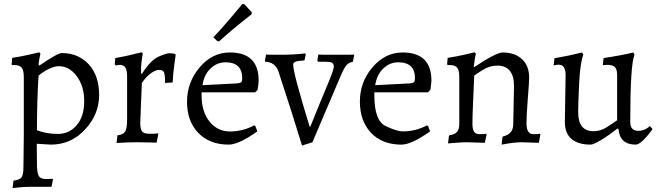

<svg xmlns="http://www.w3.org/2000/svg" viewBox="-20 -735 3393 992"><path d="M283.2 -393.1Q263.2 -393.1 234.1 -379.6Q205.1 -366.2 179.2 -344.2Q170.9 -213.4 170.9 -62Q219.7 -43 278.8 -43Q337.9 -43 376.5 -88.4Q415 -133.8 415 -211.9Q415 -290 376.5 -341.6Q337.9 -393.1 283.2 -393.1ZM150.9 230Q104.5 230 82 232.9Q60.1 235.8 44.9 236.8L49.8 198.2Q82 194.3 91.6 180.9Q101.1 167.5 101.1 126L103 -40V-337.9Q103 -372.1 92 -385.5Q81.1 -398.9 54.2 -398.9H43L40 -402.8L43 -436Q90.3 -443.4 126.5 -451.7Q162.1 -460 183.1 -464.8L189 -457Q181.6 -427.2 179.2 -402.8L183.1 -396Q277.8 -460.9 298.8 -460.9Q384.8 -460.9 438.5 -402.6Q492.2 -344.2 492.2 -244.1Q492.2 -144 419.4 -65.9Q346.7 12.2 243.2 12.2Q231.4 12.2 169.9 7.8L170.9 110.8Q170.9 156.7 179.9 173.3Q189 189.9 217.8 189.9L252 189L253.9 191.9L246.1 230Z M774.9 -43.9Q778.3 -43.9 796.9 -45.9L797.9 -42L789.1 2Q771 2 752.9 1L687 0Q632.8 0 582 3.9L586.9 -36.1Q616.7 -39.1 626.7 -55.4Q636.7 -71.8 636.7 -119.1V-338.9Q636.7 -372.1 627.7 -386Q618.7 -399.9 598.6 -399.9L577.6 -397L572.8 -403.8L575.7 -435.1Q640.6 -446.3 710.9 -464.8L717.8 -459Q706.5 -397.5 709 -356L712.9 -353Q757.8 -423.8 798.3 -441.9Q838.9 -460 856 -460Q873 -460 884.8 -456.1L887.7 -452.1L880.9 -402.8Q874 -353.5 872.1 -309.1L833 -306.2Q833 -347.2 827.4 -360.6Q821.8 -374 802.7 -374Q783.7 -374 758.8 -356Q733.9 -337.9 712.9 -306.2Q710.9 -254.4 709.5 -224.1Q708 -193.8 707.5 -176Q707 -158.2 706.5 -143.1Q706.1 -127.9 705.3 -116.9Q704.6 -106 704.6 -102.1Q704.6 -67.9 714.1 -55.9Q723.6 -43.9 752.9 -43.9Z M1021.5 -257.8V-242.2Q1021.5 -157.7 1063 -106.4Q1104.5 -55.2 1169.4 -55.7Q1234.4 -56.2 1292.5 -86.9L1298.8 -85L1309.6 -56.2Q1213.4 12.2 1161.6 12.2Q1063 12.2 1003.9 -48.8Q945.8 -109.9 946.3 -210.4Q946.8 -310.5 1011.7 -387.2Q1076.7 -463.9 1167.5 -463.9Q1316.4 -463.9 1316.4 -318.8Q1315.4 -294.4 1310.5 -270L1297.9 -257.8ZM1231.4 -331.1Q1231.4 -413.1 1145 -413.1Q1101.1 -413.1 1067.9 -381.3Q1034.7 -349.6 1025.9 -294.9L1206.5 -304.2Q1221.7 -306.2 1226.6 -311Q1231.4 -315.9 1231.4 -331.1ZM1082.5 -542Q1146.5 -610.4 1232.4 -714.8L1242.7 -712.9L1280.8 -671.9L1279.8 -661.1Q1187 -589.4 1111.8 -521L1102.5 -522.9Z M1494.6 -401.4Q1494.6 -357.9 1579.6 -81.1H1583.5Q1639.6 -220.2 1672.1 -297.1Q1704.6 -374 1704.6 -390.1Q1704.6 -406.2 1695.1 -411.1Q1685.5 -416 1661.6 -416H1623.5L1619.6 -421.9L1624.5 -453.1Q1640.6 -452.1 1658.2 -452.1H1782.2Q1796.4 -452.1 1810.5 -453.1L1803.2 -416Q1781.7 -412.1 1769.3 -397.2Q1756.8 -382.3 1739.3 -340.8L1594.2 0L1540.5 17.1Q1480.5 -177.2 1455.6 -251.7Q1430.7 -326.2 1418.5 -366.2Q1401.4 -414.1 1350.6 -416L1348.6 -419.9L1354.5 -453.1Q1371.6 -452.1 1387.2 -452.1H1437.5Q1494.6 -452.1 1557.6 -459L1559.6 -454.1L1553.2 -422.9Q1518.1 -420.9 1506.3 -416Q1494.6 -411.1 1494.6 -401.4Z M2060.1 -463.9Q2209 -463.9 2209 -318.8Q2208 -294.4 2203.1 -270L2190.4 -257.8H1914.1V-242.2Q1914.1 -112.3 1971.7 -84.2Q2029.3 -56.2 2062 -56.2Q2127 -56.2 2185.1 -86.9L2191.4 -85L2202.1 -56.2Q2106 12.2 2054.2 12.2Q1955.1 12.2 1897.2 -48.6Q1839.4 -109.4 1839.4 -210.4Q1839.4 -311.5 1904.8 -387.7Q1970.2 -463.9 2060.1 -463.9ZM2124 -331.1Q2124 -413.1 2037.6 -413.1Q1994.1 -413.1 1960.7 -381.6Q1927.2 -350.1 1918.5 -294.9L2099.1 -304.2Q2114.3 -306.2 2119.1 -311Q2124 -315.9 2124 -331.1Z M2752.9 -42Q2755.4 -42 2770 -43.9L2772 -40L2764.2 2.9L2674.8 0Q2636.2 0 2571.8 12.2L2576.2 -28.8Q2606 -36.6 2618.9 -52.2Q2631.8 -67.9 2631.8 -94.2L2635.7 -292Q2635.7 -341.8 2614.3 -368.9Q2592.8 -396 2550.8 -396Q2508.8 -396 2472.9 -373Q2437 -350.1 2430.2 -344.2Q2429.2 -318.4 2427.5 -282.2Q2425.8 -246.1 2423.3 -185.8Q2420.9 -125.5 2420.9 -96.7Q2420.9 -67.4 2429 -54.7Q2437 -42 2457 -42H2467.3Q2477.5 -42 2492.2 -43.9L2494.1 -40L2484.9 2.9L2394 0Q2370.1 0 2340.8 2.4Q2311.5 4.9 2294.9 5.9L2299.8 -35.2Q2328.6 -40 2340.8 -53Q2353 -65.9 2353 -94.2V-337.9Q2353 -372.1 2342 -385.5Q2331.1 -398.9 2304.2 -398.9H2293L2290 -402.8L2293 -436Q2340.3 -443.4 2376.5 -451.7Q2412.1 -460 2433.1 -464.8L2439 -457Q2433.6 -440.4 2427.7 -391.1L2430.2 -388.2Q2543.5 -463.9 2577.1 -463.9Q2640.1 -463.9 2677 -429.4Q2713.9 -395 2713.9 -335Q2713.9 -309.6 2707 -225.1Q2700.2 -140.6 2700.2 -98.1Q2700.2 -42 2734.9 -42Z M3031.7 12.2Q2966.8 12.2 2932.6 -17.3Q2898.4 -46.9 2898.4 -104L2902.3 -347.2Q2902.3 -401.4 2865.7 -400.9Q2857.9 -400.9 2840.3 -397L2844.7 -434.1Q2922.4 -447.3 2987.3 -463.9L2993.7 -452.1Q2977.1 -407.2 2972.2 -303.2Q2967.3 -199.2 2967.3 -154.8Q2967.3 -56.6 3047.4 -57.1Q3082.5 -57.1 3113 -76.7Q3143.6 -96.2 3168.5 -113.8V-346.2Q3168.5 -376 3157.5 -387.9Q3146.5 -399.9 3118.7 -399.9L3104.5 -398.9H3094.7L3098.6 -435.1Q3192.9 -449.2 3252.4 -463.9L3258.3 -452.1Q3236.3 -401.9 3236.3 -105Q3236.3 -59.1 3277.3 -59.1Q3312.5 -59.1 3337.4 -84L3351.6 -67.9Q3293 12.2 3264.6 12.2Q3182.6 12.2 3175.3 -68.8L3170.4 -70.8Q3122.6 -33.7 3084 -10.7Q3045.4 12.2 3031.7 12.2Z"/></svg>

Font: Alegreya-Regular
Style: Regular
Weight: 400
Designer: Juan Pablo del Peral
Foundry: Juan Pablo del Peral
Version: Version 1.003